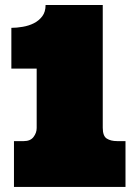

<svg xmlns="http://www.w3.org/2000/svg" viewBox="-20 -739 531 759"><path d="M24.9 -628.9Q45.9 -628.9 70.1 -633.1Q94.2 -637.2 114 -647.2Q133.8 -657.2 147 -674.6Q160.2 -691.9 160.2 -719.2H386.2V-233.9Q386.2 -201.2 402.1 -191.2Q418 -181.2 442.9 -181.2H476.1V0H35.2V-181.2H74.2Q100.1 -181.2 112.5 -197.5Q125 -213.9 125 -232.9V-467.8H24.9Z"/></svg>

Font: Ultra
Style: Regular
Weight: 400
Designer: Astigmatic (AOETI)
Foundry: Astigmatic (AOETI)
Version: Version 1.001